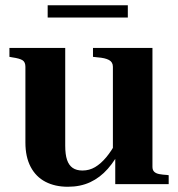

<svg xmlns="http://www.w3.org/2000/svg" viewBox="-20 -703 679 733"><path d="M229 -520V-147Q229 -113 236 -92.5Q243 -72 257.5 -62Q272 -52 295 -52Q321 -52 343 -65Q365 -78 385.5 -102.5Q406 -127 424 -161L444 -139Q421 -92 391.5 -58.5Q362 -25 324.5 -7.5Q287 10 239 10Q190 10 153.5 -9Q117 -28 97 -66Q77 -104 77 -159V-448Q77 -466 66 -473Q55 -480 27 -484L16 -486V-520ZM562 -520V-66Q562 -54 568.5 -47.5Q575 -41 587.5 -38.5Q600 -36 618 -35L624 -34V0H420V-109L411 -111V-448Q411 -466 396 -474Q381 -482 353 -484L335 -486V-520ZM162 -683H468V-636H162Z"/></svg>

Font: Roboto Serif 144pt SemiBold
Style: Regular
Weight: 600
Version: Version 1.008